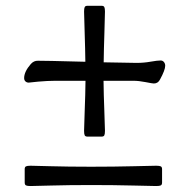

<svg xmlns="http://www.w3.org/2000/svg" viewBox="-20 -640 651 660"><path d="M63 -371.6Q63 -393.6 85.9 -419.9Q96.2 -431.6 110.4 -431.2Q125 -431.6 273.4 -427.7Q272.9 -471.2 271 -528.8Q269 -586.4 269 -600.1Q269 -611.3 271.2 -615.7Q273.4 -620.1 280.8 -620.1H329.1Q336.4 -620.1 338.6 -615.7Q340.8 -611.3 340.8 -600.1Q340.8 -585.9 338.9 -527.6Q336.9 -469.2 336.4 -425.8Q447.8 -423.8 449.2 -423.8Q474.6 -423.8 497.8 -428Q521 -432.1 532.2 -432.1Q539.1 -432.1 543.5 -426.8Q547.9 -421.4 547.9 -414.1Q547.9 -399.4 530.3 -367.2Q523.4 -353 508.8 -353Q503.9 -353 480.5 -357.7Q457 -362.3 439 -362.3H335.9Q336.4 -315.4 338.6 -260Q340.8 -204.6 340.8 -190.4Q340.8 -179.2 338.6 -174.8Q336.4 -170.4 329.1 -170.4H280.8Q273.4 -170.4 271.2 -174.8Q269 -179.2 269 -190.4Q269 -204.6 271.2 -260Q273.4 -315.4 273.9 -362.3H169.9Q144.5 -362.3 111.3 -359.4L78.6 -356Q72.3 -356 67.6 -360.1Q63 -364.3 63 -371.6ZM288.1 -3.9Q215.8 -3.9 154.5 -2.2Q93.3 -0.5 85 -0.5Q73.7 -0.5 69.3 -2.7Q64.9 -4.9 64.9 -12.7V-58.6Q64.9 -65.9 69.3 -68.1Q73.7 -70.3 85 -70.3Q93.3 -70.3 154.5 -68.6Q215.8 -66.9 288.1 -66.9H298.3Q370.6 -66.9 439.7 -68.6Q508.8 -70.3 517.1 -70.3Q528.3 -70.3 532.7 -68.1Q537.1 -65.9 537.1 -58.6V-12.7Q537.1 -4.9 532.7 -2.7Q528.3 -0.5 517.1 -0.5Q508.8 -0.5 439.7 -2.2Q370.6 -3.9 298.3 -3.9Z"/></svg>

Font: Cooper* Medium
Style: Regular
Weight: 500
Designer: Owen Earl
Foundry: indestructible type*
Version: Version 0.001